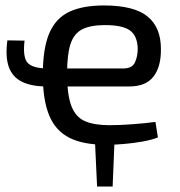

<svg xmlns="http://www.w3.org/2000/svg" viewBox="-20 -519 660 704"><path d="M400 -5 393 165H336L328 -5ZM370 12Q286 12 235 -13.5Q184 -39 160.5 -95.5Q137 -152 137 -245Q137 -341 160.5 -396.5Q184 -452 233.5 -475.5Q283 -499 361 -499Q471 -499 520.5 -459Q570 -419 570 -340Q571 -275 543 -238.5Q515 -202 454 -202H151Q96 -202 61 -219Q26 -236 12.5 -273Q-1 -310 7 -371L70 -370Q63 -309 81 -289Q99 -269 151 -268H432Q465 -268 475 -290.5Q485 -313 485 -340Q484 -387 457 -407Q430 -427 365 -427Q312 -427 281.5 -411.5Q251 -396 238.5 -357.5Q226 -319 226 -250Q226 -172 241.5 -131Q257 -90 291 -75Q325 -60 381 -60Q420 -60 466.5 -63.5Q513 -67 550 -72L559 -15Q536 -6 502.5 0Q469 6 433.5 9Q398 12 370 12Z"/></svg>

Font: Exo 2
Style: Regular
Weight: 400
Designer: Natanael Gama
Foundry: Natanael Gama
Version: Version 2.010